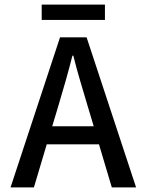

<svg xmlns="http://www.w3.org/2000/svg" viewBox="-20 -818 640 838"><path d="M235 -357 208 -267H389L362 -357Q346 -411 330 -465Q314 -519 300 -575H296Q282 -519 266.5 -465Q251 -411 235 -357ZM26 0 242 -655H358L574 0H468L412 -188H184L128 0ZM162 -731V-798H438V-731Z"/></svg>

Font: Source Code Pro Medium
Style: Regular
Weight: 500
Monospace: yes
Designer: Paul D. Hunt, Teo Tuominen
Foundry: Adobe Systems Incorporated
Version: Version 2.030;PS 1.000;hotconv 16.6.51;makeotf.lib2.5.65220